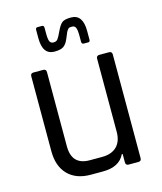

<svg xmlns="http://www.w3.org/2000/svg" viewBox="-107 -784 726 862"><g transform="rotate(-15 256.0 -352.5)"><path d="M139 -653V-691Q139 -702 148 -702H169Q178 -702 178 -691V-665Q178 -637 183 -627Q188 -617 200.5 -617Q213 -617 219.5 -625Q226 -633 238.5 -660Q251 -687 263 -696Q275 -705 304 -705Q359 -705 359 -628V-588Q359 -577 351 -577H330Q320 -577 320 -588V-615Q320 -644 315 -654Q310 -664 299.5 -664Q289 -664 285.5 -663Q282 -662 277.5 -656Q273 -650 271 -645.5Q269 -641 259.5 -618Q250 -595 236.5 -585.5Q223 -576 194 -576Q139 -576 139 -653ZM264 0H208Q140 0 102 -39Q64 -78 64 -148V-496Q64 -510 78 -510H123Q137 -510 137 -496V-151Q137 -64 220 -64H277Q322 -64 346 -88Q370 -112 370 -156V-496Q370 -510 384 -510H429Q443 -510 443 -496V-14Q443 0 429 0H384Q370 0 370 -14V-53H366Q341 0 264 0Z"/></g></svg>

Font: Rajdhani Medium
Style: Regular
Weight: 500
Designer: Satya Rajpurohit, Jyotish Sonowal
Foundry: Indian Type Foundry
Version: Version 1.201 February 1, 2022